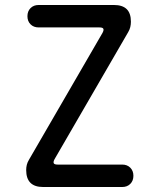

<svg xmlns="http://www.w3.org/2000/svg" viewBox="-20 -750 640 770"><path d="M153 0Q119 0 102 -17Q85 -34 85 -68Q85 -79 87.5 -89Q90 -99 96 -109L391 -618Q397 -629 394.5 -634.5Q392 -640 379 -640H135Q115 -640 102.5 -652.5Q90 -665 90 -685Q90 -705 102.5 -717.5Q115 -730 135 -730H437Q471 -730 488 -713.5Q505 -697 505 -663Q505 -652 502.5 -641.5Q500 -631 494 -621L199 -112Q193 -101 195.5 -95.5Q198 -90 211 -90H470Q490 -90 502.5 -77.5Q515 -65 515 -45Q515 -25 502.5 -12.5Q490 0 470 0Z"/></svg>

Font: Maple Mono NL
Style: Regular
Weight: 400
Monospace: yes
Designer: subframe7536
Version: Version 7.000